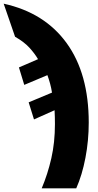

<svg xmlns="http://www.w3.org/2000/svg" viewBox="-95 -785 531 1045"><path d="M132 240H320Q352 168 370 74Q388 -20 388 -118Q388 -384 268 -550Q148 -716 -75 -765L-13 -585Q36 -557 64.5 -526Q93 -495 112 -463L8 -418L37 -323L163 -376Q171 -354 177.5 -330.5Q184 -307 188 -281L61 -228L90 -135L202 -185Q203 -169 203.5 -147.5Q204 -126 204 -110Q204 -10 184.5 76Q165 162 132 240Z"/></svg>

Font: Noto Sans Display SemiCondensed Black
Style: Regular
Weight: 900
Width: 4
Designer: Monotype Design Team
Foundry: Monotype Imaging Inc.
Version: Version 1.900